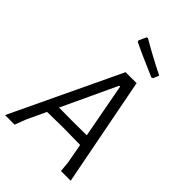

<svg xmlns="http://www.w3.org/2000/svg" viewBox="-264 -962 1063 1063"><g transform="rotate(45 267.0 -430.5)"><path d="M500 0H424L418 -62L397 -177L261 -179L138 -177L86 -66L61 0H-14L290 -640H376ZM385 -241 325 -562H318L168 -241L274 -240ZM435 -758 421 -724 412 -720 368 -739Q279 -777 219 -806L216 -815L236 -859L244 -861Q338 -806 435 -758Z"/></g></svg>

Font: Alegreya Sans SC
Style: Italic
Weight: 400
Italic angle: -7°
Designer: Juan Pablo del Peral
Foundry: Huerta Tipografica
Version: Version 2.008; ttfautohint (v1.6)